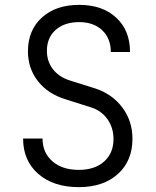

<svg xmlns="http://www.w3.org/2000/svg" viewBox="-20 -760 640 790"><path d="M304 10Q200 10 137.5 -44.5Q75 -99 75 -190H155Q155 -132 195.5 -96.5Q236 -61 304 -61Q370 -61 408.5 -95.5Q447 -130 447 -188Q447 -235 421.5 -270.5Q396 -306 352 -319L251 -351Q178 -373 136.5 -425.5Q95 -478 95 -549Q95 -636 152.5 -688Q210 -740 306 -740Q401 -740 458 -687.5Q515 -635 515 -546H436Q436 -602 400.5 -635.5Q365 -669 306 -669Q245 -669 209 -637Q173 -605 173 -551Q173 -507 198 -475Q223 -443 267 -429L372 -396Q442 -373 483.5 -317.5Q525 -262 525 -189Q525 -98 465 -44Q405 10 304 10Z"/></svg>

Font: Tiny Light
Style: Regular
Weight: 300
Monospace: yes
Designer: Philipp Nurullin, Konstantin Bulenkov
Foundry: JetBrains
Version: Version 2.251; ttfautohint (v1.8.4.7-5d5b)